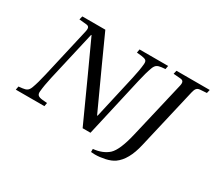

<svg xmlns="http://www.w3.org/2000/svg" viewBox="-147 -973 1529 1374"><g transform="rotate(30 617.0 -286.5)"><path d="M720.2 91.8Q798.3 84 845.2 42Q891.6 -1.5 924.8 -144L1034.2 -611.8Q1039.6 -634.8 1034.2 -645.8Q1028.8 -656.7 1011.2 -658.2L952.1 -663.1L959 -691.9H1233.9L1227.1 -663.1L1171.9 -659.2Q1153.8 -657.7 1144.5 -646.7Q1135.3 -635.7 1129.9 -611.8L1013.2 -108.9Q981.9 27.8 908.2 80.1Q880.4 99.6 836.2 109.4Q792 119.1 752.9 119.1Q742.7 119.1 720.2 117.2ZM30.8 0 36.1 -28.8 66.9 -32.2Q90.8 -34.7 104 -43.5Q117.2 -52.2 126 -75.2Q144 -123.5 161.1 -199.2L254.9 -608.9Q260.7 -633.8 255.6 -644.8Q250.5 -655.8 232.9 -657.2L173.8 -663.1L181.2 -691.9H371.1Q455.1 -504.9 627 -130.9H630.9L712.9 -493.2Q729 -564.5 733.9 -617.2Q735.8 -640.1 725.6 -647.9Q715.3 -655.8 688 -659.2L648.9 -663.1L653.8 -691.9H890.1L884.8 -663.1L854 -660.2Q830.1 -657.7 816.9 -648.9Q803.7 -640.1 794.9 -617.2Q776.9 -568.8 759.8 -493.2L647.9 0H583Q407.7 -387.2 305.2 -608.9H301.8L208 -199.2Q191.9 -127.9 187 -75.2Q185.1 -53.2 196 -43.9Q207 -34.7 232.9 -32.2L272 -28.8L267.1 0Z"/></g></svg>

Font: Linguistics Pro
Style: Italic
Weight: 400
Italic angle: -12°
Designer: Stefan Peev, Context Ltd
Foundry: Stefan Peev, Context Ltd
Version: Version 001.000